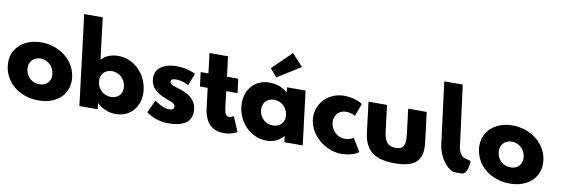

<svg xmlns="http://www.w3.org/2000/svg" viewBox="-71 -1326 5293 1806"><g transform="rotate(10 2575.5 -422.5)"><path d="M-8.4 -256C11 -98 148.8 15 333.8 15C510.8 15 626 -98 606.6 -256C586.9 -416 437.2 -528 267.2 -528C94.2 -528 -28.1 -416 -8.4 -256ZM179.6 -256C170.8 -327 217.7 -377 284.7 -377C350.7 -377 409.8 -327 418.6 -256C427.2 -186 383.3 -136 314.3 -136C242.3 -136 188.2 -186 179.6 -256Z M1289.6 -256C1271.1 -406 1151.2 -528 1001.2 -528C932.2 -528 878 -505 841 -464L792.4 -860H615.4L721 0H896L888.9 -58H890.9C934 -16 997.8 15 1067.8 15C1217.8 15 1308 -106 1289.6 -256ZM1101.6 -256C1110.2 -186 1068.3 -136 996.3 -136C927.3 -136 871.2 -186 862.6 -256C853.8 -327 900.7 -377 966.7 -377C1033.7 -377 1092.8 -327 1101.6 -256Z M1562.2 -528C1427.2 -528 1345.5 -468 1358.4 -363C1367.9 -286 1424.3 -250 1479.6 -223C1541.3 -193 1597.7 -190 1602.2 -153C1606.4 -119 1576.8 -116 1551.8 -116C1494.8 -116 1417.5 -175 1417.5 -175L1360.4 -54C1360.4 -54 1442.8 15 1566.8 15C1671.8 15 1806.9 -9 1788.4 -160C1775.5 -265 1682.8 -303 1612.2 -324C1566.5 -338 1529.5 -346 1526.2 -373C1523.3 -397 1538.4 -404 1577.4 -404C1631.4 -404 1695.3 -372 1695.3 -372L1739.1 -488C1739.1 -488 1661.2 -528 1562.2 -528Z M1863 -513H1789L1805.6 -378H1879.6L1903.8 -181C1914.9 -90 1961.8 15 2102.8 15C2175.8 15 2228.9 -17 2228.9 -17L2167.4 -160C2167.4 -160 2148.3 -144 2125.3 -144C2097.3 -144 2082.5 -167 2076.6 -215L2056.6 -378H2164.6L2148 -513H2040L2016.6 -704H1839.6Z M2432.5 -664 2497.9 -587 2719 -725 2613.9 -840ZM2222.6 -256C2204.1 -406 2294.2 -528 2444.2 -528C2513.2 -528 2573 -505 2620 -464L2614 -513H2791L2854 0H2679L2671.9 -58H2669.9C2637 -16 2580.8 15 2510.8 15C2360.8 15 2241 -106 2222.6 -256ZM2410.6 -256C2419.2 -186 2473.3 -136 2545.3 -136C2614.3 -136 2658.2 -186 2649.6 -256C2640.8 -327 2581.7 -377 2515.7 -377C2448.7 -377 2401.8 -327 2410.6 -256Z M3200 -383C3253 -383 3288.9 -359 3288.9 -359L3334.1 -480C3334.1 -480 3270.2 -528 3156.2 -528C3007.2 -528 2887.1 -406 2905.7 -255C2924.1 -105 3074.8 15 3222.8 15C3336.8 15 3389.2 -31 3389.2 -31L3314.1 -154C3314.1 -154 3284 -130 3231 -130C3164 -130 3102.2 -186 3093.4 -257C3084.8 -327 3133 -383 3200 -383Z M3569 -513H3392L3427.3 -226C3448.4 -54 3542.8 15 3734.8 15C3926.8 15 4004.4 -54 3983.3 -226L3948 -513H3771L3801 -269C3813.4 -168 3791.2 -129 3717.2 -129C3643.2 -129 3611.4 -168 3599 -269Z M4060.8 -825 4135.1 -240C4145.1 -154.6 4198.1 -41.6 4285.7 -3C4297.7 2.3 4341.1 0 4373.2 0C4430.9 -0.3 4434 -115 4434 -115C4434.5 -134 4441.9 -128 4382.2 -145C4323.7 -154.7 4313.1 -240 4313.1 -240L4237.3 -825Z M4492.6 -256C4512 -98 4649.8 15 4834.8 15C5011.8 15 5127 -98 5107.6 -256C5087.9 -416 4938.2 -528 4768.2 -528C4595.2 -528 4472.9 -416 4492.6 -256ZM4680.6 -256C4671.8 -327 4718.7 -377 4785.7 -377C4851.7 -377 4910.8 -327 4919.6 -256C4928.2 -186 4884.3 -136 4815.3 -136C4743.3 -136 4689.2 -186 4680.6 -256Z"/></g></svg>

Font: Hussar
Style: BdOpOblOne
Weight: 700
Foundry: Cannot Into Space Fonts
Version: Version 2.00